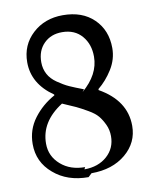

<svg xmlns="http://www.w3.org/2000/svg" viewBox="-85 -799 719 893"><g transform="rotate(-10 274.5 -352.5)"><path d="M277.3 12.7C343.8 12.7 397.5 -4.9 439.5 -40C481.4 -75.2 502 -119.1 502 -171.9C502 -252 460 -315.4 377 -362.3V-367.2C402.3 -387.7 424.8 -413.1 444.3 -444.3C463.9 -475.6 473.6 -508.8 473.6 -543.9C473.6 -600.6 455.1 -646.5 418.9 -681.6C382.8 -716.8 334 -734.4 272.5 -734.4C215.8 -734.4 168 -716.8 129.9 -681.6C91.8 -646.5 72.3 -601.6 72.3 -546.9C72.3 -479.5 104.5 -422.9 169.9 -377.9V-374C130.9 -352.5 97.7 -324.2 71.3 -289.1C44.9 -253.9 31.2 -213.9 31.2 -168C31.2 -111.3 52.7 -64.5 96.7 -27.3C139.6 9.8 194.3 28.3 260.7 28.3ZM310.5 -377.9C284.2 -387.7 262.7 -396.5 245.1 -404.3C227.5 -412.1 210 -422.9 191.4 -435.5C172.9 -448.2 159.2 -462.9 150.4 -479.5C141.6 -496.1 136.7 -514.6 136.7 -536.1C136.7 -572.3 147.5 -601.6 169.9 -624C192.4 -646.5 220.7 -657.2 255.9 -657.2C295.9 -657.2 327.1 -643.6 349.6 -617.2C372.1 -590.8 382.8 -558.6 382.8 -519.5C382.8 -462.9 355.5 -412.1 301.8 -366.2ZM252.9 -20.5C207 -20.5 168.9 -33.2 138.7 -59.6C108.4 -85.9 92.8 -119.1 92.8 -159.2C92.8 -228.5 127.9 -285.2 198.2 -330.1C225.6 -318.4 246.1 -309.6 260.7 -302.7C275.4 -295.9 293 -286.1 313.5 -274.4C334 -262.7 348.6 -251 358.4 -239.3C368.2 -227.5 377 -212.9 384.8 -196.3C392.6 -179.7 396.5 -161.1 396.5 -141.6C396.5 -103.5 382.8 -72.3 355.5 -47.9C328.1 -23.4 292 -10.7 248 -10.7Z"/></g></svg>

Font: Gen Shin Gothic P Normal
Style: Regular
Weight: 300
Designer: [Source Han Sans]
Ryoko NISHIZUKA  (kana & ideographs); Paul D. Hunt (Latin, Greek & Cyrillic); Wenlong ZHANG  (bopomofo
Version: Version 1.002.20150607